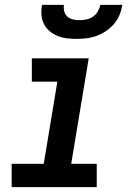

<svg xmlns="http://www.w3.org/2000/svg" viewBox="-20 -770 540 790"><path d="M28 0V-96H160L216 -434H111V-530H345L273 -96H378V0ZM295 -610Q274 -610 254 -612.5Q234 -615 216 -622.5Q198 -630 183.5 -642.5Q169 -655 160.5 -672Q152 -689 150.5 -709.5Q149 -730 153 -750H243Q241 -736 244.5 -723Q248 -710 257.5 -701.5Q267 -693 280.5 -690Q294 -687 307 -687Q322 -687 336 -690Q350 -693 362.5 -701.5Q375 -710 382.5 -723Q390 -736 393 -750H483Q480 -729 472 -709Q464 -689 449.5 -672Q435 -655 416.5 -642.5Q398 -630 377.5 -622.5Q357 -615 336 -612.5Q315 -610 295 -610Z"/></svg>

Font: Iosevka Curly Slab Oblique
Style: Bold
Weight: 700
Italic angle: -9°
Monospace: yes
Designer: Belleve Invis
Foundry: Belleve Invis
Version: Version 11.1.0; ttfautohint (v1.8.3)